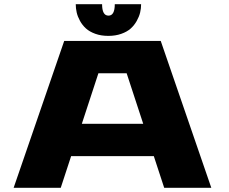

<svg xmlns="http://www.w3.org/2000/svg" viewBox="-20 -895 1090 915"><path d="M652.5 -875Q652.5 -855 647.8 -835.2Q643 -815.5 631.5 -795Q620 -774.5 602.8 -759Q585.5 -743.5 558 -733.8Q530.5 -724 496 -724Q461.5 -724 434 -734Q406.5 -744 389.5 -759.5Q372.5 -775 361.2 -795.5Q350 -816 345.5 -835.5Q341 -855 341 -875H466.5Q466.5 -820.5 497 -820.5Q527 -820.5 527 -875ZM762.5 0 713 -151H319L269.5 0H45L286 -700H746L987 0ZM449 -546 370 -305H662.5L583.5 -546Z"/></svg>

Font: League Mono Extended ExtraBold
Style: Regular
Weight: 800
Width: 9
Designer: Tyler Finck
Foundry: The League of Moveable Type / Tyler Finck
Version: Version 2.210